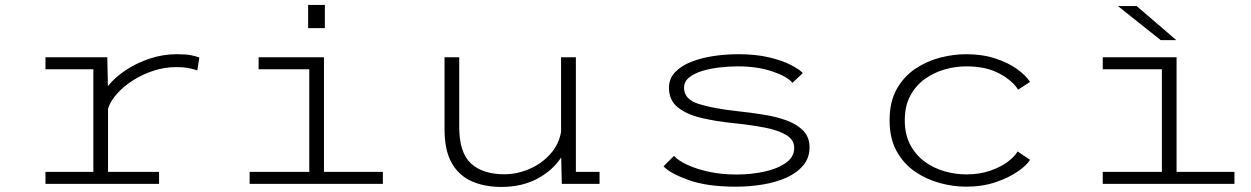

<svg xmlns="http://www.w3.org/2000/svg" viewBox="-20 -726 4940 758"><path d="M159.5 0V-47.5H348.5V-452.5H159.5V-500H403.5L406 -386Q433.5 -420.5 476.5 -449Q519.5 -477.5 571.5 -494.8Q623.5 -512 677.5 -512Q715 -512 735.2 -507.8Q755.5 -503.5 767 -499L759 -448Q748 -452 728 -456.5Q708 -461 673 -461Q630.5 -461 587.5 -447.2Q544.5 -433.5 507 -410Q469.5 -386.5 443 -357.2Q416.5 -328 406.5 -297V-47.5H608V0Z M1196.5 -706.5H1262.5V-615H1196.5ZM965.5 0V-47.5H1201V-452.5H1001V-500H1259V-47.5H1491.5V0Z M1959.5 12Q1892.5 12 1842 -10.5Q1791.5 -33 1763.2 -82.8Q1735 -132.5 1735 -215.5V-500H1793V-225Q1793 -122.5 1839.8 -80.2Q1886.5 -38 1971 -38Q2021.5 -38 2069.8 -58.8Q2118 -79.5 2152 -117.2Q2186 -155 2195 -204.5V-500H2253.5V-47.5H2347V0H2198L2195.5 -104.5Q2162 -53 2101.2 -20.5Q2040.5 12 1959.5 12Z M2885 11Q2770.5 11 2697.5 -15.5Q2624.5 -42 2599.5 -69.5L2641 -110.5Q2656.5 -93 2692.2 -76Q2728 -59 2778.2 -48Q2828.5 -37 2887.5 -37Q2944.5 -37 2996.8 -48.2Q3049 -59.5 3082.2 -82.8Q3115.5 -106 3115.5 -142.5Q3115.5 -174 3084 -193Q3052.5 -212 2998 -222.5Q2943.5 -233 2874.5 -240Q2805 -247 2747.5 -260.8Q2690 -274.5 2655.5 -302.5Q2621 -330.5 2621 -379.5Q2621 -415 2644.5 -440.2Q2668 -465.5 2707.2 -481.2Q2746.5 -497 2795.2 -504.5Q2844 -512 2894.5 -512Q2963 -512 3015.2 -499.8Q3067.5 -487.5 3101.5 -470Q3135.5 -452.5 3149.5 -437.5L3108.5 -399Q3087.5 -424.5 3028.5 -444.2Q2969.5 -464 2893.5 -464Q2858.5 -464 2821.2 -459.8Q2784 -455.5 2752 -445.8Q2720 -436 2700.2 -419.8Q2680.5 -403.5 2680.5 -379.5Q2680.5 -334 2737.8 -315.8Q2795 -297.5 2892 -287Q2943.5 -281.5 2994 -273.5Q3044.5 -265.5 3085.5 -250.5Q3126.5 -235.5 3151.2 -210Q3176 -184.5 3176 -144Q3176 -103 3151.5 -73.5Q3127 -44 3085.8 -25.2Q3044.5 -6.5 2992.5 2.2Q2940.5 11 2885 11Z M3794 11Q3744.5 11 3691.8 -3Q3639 -17 3593.5 -47.8Q3548 -78.5 3520 -128.8Q3492 -179 3492 -251Q3492 -324 3520 -374Q3548 -424 3593.5 -454.5Q3639 -485 3691.8 -498.5Q3744.5 -512 3794 -512Q3858.5 -512 3909.5 -495.2Q3960.5 -478.5 3995.5 -453.2Q4030.5 -428 4046.5 -402.5L3999.5 -372Q3978 -407 3925.8 -435.5Q3873.5 -464 3794.5 -464Q3752 -464 3709.2 -451.8Q3666.5 -439.5 3631 -414Q3595.5 -388.5 3573.8 -348.2Q3552 -308 3552 -251Q3552 -195 3573.5 -154.5Q3595 -114 3630.5 -88Q3666 -62 3709 -49.8Q3752 -37.5 3794.5 -37.5Q3847.5 -37.5 3889.2 -52Q3931 -66.5 3958.8 -87.5Q3986.5 -108.5 3997.5 -128L4046.5 -95Q4034.5 -74.5 3999.2 -49.8Q3964 -25 3911.5 -7Q3859 11 3794 11Z M4333.5 0V-47.5H4567V-452.5H4333.5V-500H4625V-47.5H4853.5V0ZM4562.5 -567.5 4393.5 -702H4467.5L4624 -567.5Z"/></svg>

Font: Trispace SemiExpanded ExtraLight
Style: Regular
Weight: 200
Width: 6
Designer: Tyler Finck
Foundry: Etcetera Type Company
Version: Version 1.210; ttfautohint (v1.8.3)